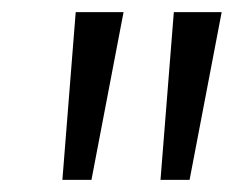

<svg xmlns="http://www.w3.org/2000/svg" viewBox="-20 -636 389 317"><path d="M105 -616H184L131 -339H83ZM267 -616H346L293 -339H245Z"/></svg>

Font: Yrsa
Style: Italic
Weight: 400
Italic angle: -7.10001°
Designer: Anna Giedrys (Yrsa+Rasa design), David Brezina (Yrsa art-direction, Rasa art-direction, design)
Foundry: Rosetta Type Foundry
Version: Version 2.004